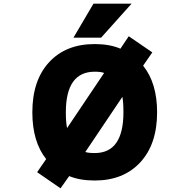

<svg xmlns="http://www.w3.org/2000/svg" viewBox="-20 -984 1040 1058"><path d="M553.7 -582Q536.1 -588.9 502 -588.9Q342.8 -588.9 342.8 -365.2Q342.8 -309.6 349.6 -278.3ZM502 -140.6Q660.2 -140.6 660.2 -365.2Q660.2 -420.9 654.3 -450.2L450.2 -146.5Q466.8 -140.6 502 -140.6ZM384.8 -776.4 495.1 -963.9H705.1L537.1 -776.4ZM689.5 -784.2 819.3 -695.3 768.6 -622.1Q845.7 -526.4 845.7 -365.2Q845.7 -189.5 752.9 -89.4Q660.2 10.7 502 10.7Q419.9 10.7 361.3 -13.7L313.5 53.7L184.6 -35.2L234.4 -107.4Q158.2 -203.1 158.2 -365.2Q158.2 -541 250.5 -641.1Q342.8 -741.2 502 -741.2Q584 -741.2 643.6 -715.8Z"/></svg>

Font: Gen Shin Gothic Monospace Heavy
Style: Bold
Weight: 800
Designer: [Source Han Sans]
Ryoko NISHIZUKA  (kana & ideographs); Paul D. Hunt (Latin, Greek & Cyrillic); Wenlong ZHANG  (bopomofo
Version: Version 1.002.20150607